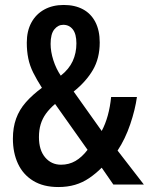

<svg xmlns="http://www.w3.org/2000/svg" viewBox="-20 -744 600 774"><path d="M237 -724Q282 -724 314.5 -706.5Q347 -689 364.5 -655Q382 -621 382 -573Q382 -509 354.5 -462Q327 -415 277 -375L390 -216Q405 -244 414.5 -278.5Q424 -313 428 -353H532Q525 -302 505 -243Q485 -184 454 -137L560 0H437L390 -68Q366 -44 339.5 -26Q313 -8 282.5 1Q252 10 215 10Q155 10 114 -15Q73 -40 52.5 -84Q32 -128 32 -185Q32 -230 45 -266Q58 -302 84.5 -332Q111 -362 149 -390Q128 -423 114 -451Q100 -479 94 -508.5Q88 -538 88 -572Q88 -619 106.5 -653Q125 -687 158.5 -705.5Q192 -724 237 -724ZM202 -325Q179 -305 165 -285.5Q151 -266 144 -243Q137 -220 137 -191Q137 -139 162 -109.5Q187 -80 226 -80Q258 -80 284 -95Q310 -110 333 -140ZM235 -644Q214 -644 199 -625.5Q184 -607 184 -567Q184 -536 195 -501.5Q206 -467 225 -439Q258 -465 273 -497.5Q288 -530 288 -569Q288 -607 273.5 -625.5Q259 -644 235 -644Z"/></svg>

Font: Noto Sans Bengali Condensed Medium
Style: Regular
Weight: 500
Width: 3
Designer: Jelle Bosma - Monotype Design Team
Foundry: Monotype Imaging Inc.
Version: Version 2.003